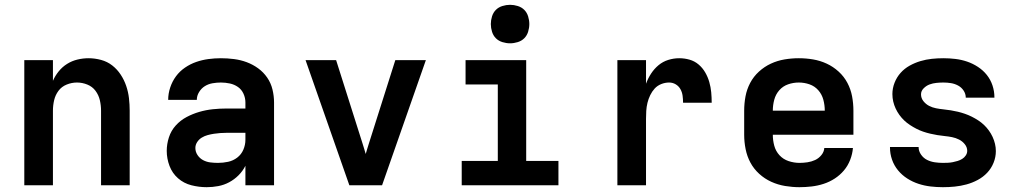

<svg xmlns="http://www.w3.org/2000/svg" viewBox="-20 -770 4240 798"><path d="M81 0V-520H200V-434Q209 -455 224 -473.5Q239 -492 259 -504.5Q279 -517 302 -522.5Q325 -528 348 -528Q374 -528 400 -521Q426 -514 446.5 -498Q467 -482 481.5 -460Q496 -438 504.5 -413Q513 -388 516 -362Q519 -336 519 -310V0H400V-310Q400 -332 395 -353.5Q390 -375 377 -392.5Q364 -410 343 -418.5Q322 -427 300 -427Q278 -427 257 -418.5Q236 -410 223 -392.5Q210 -375 205 -353.5Q200 -332 200 -310V0Z M839 8Q807 8 775.5 0Q744 -8 720 -29Q696 -50 684.5 -80.5Q673 -111 673 -143Q673 -171 682 -199Q691 -227 710.5 -248.5Q730 -270 755.5 -283.5Q781 -297 808.5 -305Q836 -313 864.5 -316Q893 -319 922 -319H1000V-344Q1000 -363 992 -380.5Q984 -398 969 -408.5Q954 -419 935.5 -423Q917 -427 898 -427Q881 -427 863.5 -424Q846 -421 831.5 -412Q817 -403 807.5 -387.5Q798 -372 798 -355H679Q679 -381 687.5 -406.5Q696 -432 711.5 -453Q727 -474 749 -489Q771 -504 795.5 -512.5Q820 -521 846 -524.5Q872 -528 898 -528Q925 -528 952.5 -524.5Q980 -521 1005.5 -511.5Q1031 -502 1053 -486Q1075 -470 1090.5 -447.5Q1106 -425 1112.5 -398Q1119 -371 1119 -344V0H1000V-81Q989 -59 971.5 -41.5Q954 -24 932.5 -12.5Q911 -1 887 3.5Q863 8 839 8ZM886 -93Q907 -93 928 -97.5Q949 -102 966 -115Q983 -128 991.5 -148Q1000 -168 1000 -189V-218H922Q909 -218 895.5 -217Q882 -216 869 -214Q856 -212 843 -208.5Q830 -205 818.5 -198Q807 -191 799.5 -179.5Q792 -168 792 -155Q792 -139 801 -125.5Q810 -112 824 -104.5Q838 -97 854 -95Q870 -93 886 -93Z M1432 0 1250 -520H1377L1487 -173Q1490 -163 1493.5 -152Q1497 -141 1500 -130Q1503 -141 1506.5 -152Q1510 -163 1513 -173L1623 -520H1750L1568 0Z M1899 0V-101H2049V-419H1915V-520H2167V-101H2301V0ZM2100 -590Q2084 -590 2068 -595Q2052 -600 2041 -611Q2030 -622 2025 -638Q2020 -654 2020 -670Q2020 -686 2025 -702Q2030 -718 2041 -729Q2052 -740 2068 -745Q2084 -750 2100 -750Q2116 -750 2132 -745Q2148 -740 2159 -729Q2170 -718 2175 -702Q2180 -686 2180 -670Q2180 -654 2175 -638Q2170 -622 2159 -611Q2148 -600 2132 -595Q2116 -590 2100 -590Z M2546 0V-520H2665V-422Q2673 -444 2686 -464Q2699 -484 2717 -499Q2735 -514 2757.5 -521Q2780 -528 2803 -528Q2825 -528 2846 -522Q2867 -516 2883.5 -502Q2900 -488 2911 -469Q2922 -450 2928 -429Q2934 -408 2936 -386.5Q2938 -365 2938 -343H2819Q2819 -358 2817 -372.5Q2815 -387 2808 -399.5Q2801 -412 2788.5 -419.5Q2776 -427 2761 -427Q2744 -427 2728 -420.5Q2712 -414 2701 -402Q2690 -390 2682.5 -374.5Q2675 -359 2671 -342.5Q2667 -326 2666 -309Q2665 -292 2665 -276V0Z M3303 8Q3273 8 3243 3Q3213 -2 3185.5 -14.5Q3158 -27 3135.5 -47.5Q3113 -68 3099 -94Q3085 -120 3079 -150Q3073 -180 3073 -210V-310Q3073 -340 3078.5 -369.5Q3084 -399 3098 -425.5Q3112 -452 3134.5 -472.5Q3157 -493 3184 -505.5Q3211 -518 3240.5 -523Q3270 -528 3300 -528Q3330 -528 3359.5 -523Q3389 -518 3416 -505.5Q3443 -493 3465.5 -472.5Q3488 -452 3502 -425.5Q3516 -399 3521.5 -369.5Q3527 -340 3527 -310V-210H3192Q3192 -187 3198 -164.5Q3204 -142 3219.5 -125Q3235 -108 3257.5 -100.5Q3280 -93 3303 -93Q3319 -93 3336 -95.5Q3353 -98 3368 -105Q3383 -112 3394 -125.5Q3405 -139 3406 -155H3525Q3523 -130 3513.5 -105.5Q3504 -81 3487.5 -61.5Q3471 -42 3449.5 -28Q3428 -14 3403.5 -6Q3379 2 3353.5 5Q3328 8 3303 8ZM3192 -310H3408Q3408 -333 3402 -355.5Q3396 -378 3381 -395Q3366 -412 3344.5 -419.5Q3323 -427 3300 -427Q3277 -427 3255.5 -419.5Q3234 -412 3219 -395Q3204 -378 3198 -355.5Q3192 -333 3192 -310Z M3899 8Q3873 8 3847.5 5Q3822 2 3797.5 -6Q3773 -14 3751 -28Q3729 -42 3712.5 -62Q3696 -82 3687.5 -106.5Q3679 -131 3679 -157V-159H3798V-158Q3798 -142 3808 -127.5Q3818 -113 3833 -105.5Q3848 -98 3865 -95.5Q3882 -93 3899 -93Q3909 -93 3919.5 -93.5Q3930 -94 3940 -96Q3950 -98 3960 -101Q3970 -104 3979 -109.5Q3988 -115 3994 -124Q4000 -133 4000 -143Q4000 -158 3990 -170.5Q3980 -183 3966 -190Q3952 -197 3937 -200Q3922 -203 3906.5 -204.5Q3891 -206 3876 -208.5Q3861 -211 3846 -214.5Q3831 -218 3816.5 -223Q3802 -228 3788.5 -235Q3775 -242 3762 -250.5Q3749 -259 3738 -269.5Q3727 -280 3718 -292.5Q3709 -305 3702.5 -319Q3696 -333 3692.5 -348Q3689 -363 3689 -379Q3689 -403 3698 -426Q3707 -449 3723 -467Q3739 -485 3760.5 -497Q3782 -509 3805.5 -516Q3829 -523 3853 -525.5Q3877 -528 3901 -528Q3926 -528 3951 -525Q3976 -522 3999.5 -514Q4023 -506 4044.5 -492Q4066 -478 4081.5 -458.5Q4097 -439 4105 -415Q4113 -391 4113 -366V-364H3994Q3994 -380 3985 -393.5Q3976 -407 3962 -414.5Q3948 -422 3932.5 -424.5Q3917 -427 3901 -427Q3887 -427 3872 -425.5Q3857 -424 3843.5 -419Q3830 -414 3819 -403Q3808 -392 3808 -378Q3808 -362 3818 -349.5Q3828 -337 3841.5 -330Q3855 -323 3870.5 -320Q3886 -317 3901 -315.5Q3916 -314 3931.5 -311.5Q3947 -309 3961.5 -305.5Q3976 -302 3990.5 -297Q4005 -292 4019 -285Q4033 -278 4046 -269.5Q4059 -261 4070 -250.5Q4081 -240 4090 -227.5Q4099 -215 4105.5 -201Q4112 -187 4115.5 -172Q4119 -157 4119 -142Q4119 -117 4109.5 -93.5Q4100 -70 4083 -52Q4066 -34 4043.5 -22Q4021 -10 3997 -3.5Q3973 3 3948.5 5.5Q3924 8 3899 8Z"/></svg>

Font: Iosevka Fixed Extended
Style: Bold
Weight: 700
Width: 7
Monospace: yes
Designer: Belleve Invis
Foundry: Belleve Invis
Version: Version 24.1.1; ttfautohint (v1.8.4)